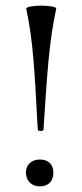

<svg xmlns="http://www.w3.org/2000/svg" viewBox="-20 -649 292 680"><path d="M126 -629Q146 -629 163.5 -626Q181 -623 179 -618Q161 -533 152 -436Q143 -339 134 -189Q134 -188 131 -186.5Q128 -185 124 -185Q120 -185 117 -186.5Q114 -188 114 -189L112 -219Q106 -347 98 -443Q90 -539 73 -618Q72 -623 89 -626Q106 -629 126 -629ZM72 -38Q72 -59 85.5 -71.5Q99 -84 121 -84Q144 -84 156.5 -71.5Q169 -59 169 -38Q169 -15 156.5 -2Q144 11 121 11Q99 11 85.5 -2.5Q72 -16 72 -38Z"/></svg>

Font: Cormorant Garamond Medium
Style: Regular
Weight: 500
Designer: Christian Thalmann (Catharsis Fonts)
Foundry: Catharsis Fonts
Version: Version 4.000